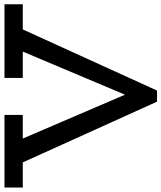

<svg xmlns="http://www.w3.org/2000/svg" viewBox="50 -776 740 881"><g transform="rotate(-90 420.5 -336.0)"><path d="M333 -686V-602H0V-686ZM841 -686V-602H503V-686ZM394 14 85 -669H196L426 -133L652 -669H756L445 14Z"/></g></svg>

Font: BioRhyme
Style: Regular
Weight: 400
Designer: Aoife Mooney
Foundry: Aoife Mooney Type
Version: Version 1.600;gftools[0.9.33]